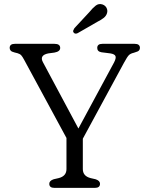

<svg xmlns="http://www.w3.org/2000/svg" viewBox="-20 -913 726 933"><path d="M466 -20Q466 0 441 0H244.5Q219.5 0 219.5 -20Q219.5 -35 241 -42L265 -47.5Q303 -57 303 -91.5V-242.5L97 -623Q89 -638 83 -644.5Q77 -651 65 -654.5L51 -658Q36.5 -661.5 31.8 -667.2Q27 -673 27 -680Q27 -700 52 -700H245Q272.5 -700 272.5 -680Q272.5 -662.5 244.5 -657.5L214.5 -653.5Q170.5 -644.5 188.5 -611L361 -288.5L534.5 -610Q545 -630.5 541.2 -640.2Q537.5 -650 516.5 -653.5L473 -659Q452.5 -662.5 452.5 -680Q452.5 -700 477.5 -700H634.5Q660 -700 660 -680Q660 -673 655.5 -667.8Q651 -662.5 636 -658.5L630 -656.5Q614.5 -653 606.5 -645.2Q598.5 -637.5 582.5 -608L382.5 -239V-91.5Q382.5 -57 420.5 -47.5L444.5 -42Q466 -35 466 -20ZM414 -854Q431 -875 445.5 -886Q460 -897 477.5 -891.5Q492 -886.5 498 -874.2Q504 -862 500 -849Q496 -835.5 484 -826Q472 -816.5 454 -807.5L357.5 -752Q345 -746 338 -754.5Q334 -759.5 336 -765Q338 -770.5 341.5 -776Z"/></svg>

Font: Fraunces 9pt S100 Light
Style: Regular
Weight: 300
Version: Version 1.000; ttfautohint (v1.8.3)